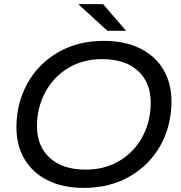

<svg xmlns="http://www.w3.org/2000/svg" viewBox="-20 -907 880 935"><path d="M60 -287Q60 -404 113 -500Q166 -596 262.5 -652Q359 -708 485 -708Q588 -708 662.5 -671Q737 -634 776 -567.5Q815 -501 815 -413Q815 -296 762 -200Q709 -104 612 -48Q515 8 389 8Q286 8 212 -29Q138 -66 99 -132.5Q60 -199 60 -287ZM714 -407Q714 -504 652.5 -561.5Q591 -619 477 -619Q383 -619 311 -575Q239 -531 199.5 -456Q160 -381 160 -293Q160 -196 222 -138.5Q284 -81 398 -81Q492 -81 564 -125Q636 -169 675 -243.5Q714 -318 714 -407ZM361 -887H482L594 -757H503Z"/></svg>

Font: Montserrat Alternates Medium
Style: Italic
Weight: 500
Italic angle: -11.3°
Designer: Julieta Ulanovsky
Foundry: Julieta Ulanovsky
Version: Version 7.200